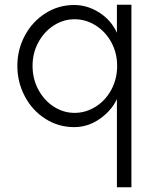

<svg xmlns="http://www.w3.org/2000/svg" viewBox="-20 -528 646 808"><path d="M473 -251Q473 -305 448.5 -350Q424 -395 382.5 -421Q341 -447 294 -447Q247 -447 206.5 -421Q166 -395 141.5 -350Q117 -305 117 -251Q117 -196 141.5 -150.5Q166 -105 206.5 -79Q247 -53 294 -53Q341 -53 382.5 -79Q424 -105 448.5 -150.5Q473 -196 473 -251ZM292 -507Q348 -507 398 -475Q448 -443 472 -390V-508H533V260H472V-111Q449 -62 399.5 -27.5Q350 7 292 7Q226 7 171 -28Q116 -63 84.5 -122.5Q53 -182 53 -251Q53 -319 84.5 -378Q116 -437 171 -472Q226 -507 292 -507Z"/></svg>

Font: SUIT Light
Style: Regular
Weight: 300
Designer: Sunn Youn; Korean Glyphs from Source Han Sans (Sandoll Communications; Soo-young Jang, Joo-yeon Kang)
Foundry: Sunn
Version: Version 1.006